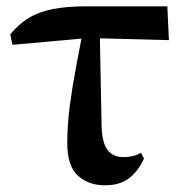

<svg xmlns="http://www.w3.org/2000/svg" viewBox="-20 -559 568 596"><path d="M18.6 -419.9 11.9 -452.5Q38.1 -484.3 69.1 -503.2Q100.2 -522.2 143.8 -530.8Q187.3 -539.4 249.8 -539.4H499.4L504.3 -434.4L253.7 -441ZM305.7 16.2Q254.6 16.2 221.7 -13.8Q188.8 -43.7 188.8 -114.6Q188.8 -171.5 196.8 -231.4Q204.8 -291.4 215.9 -350Q226.9 -408.6 236.8 -459.8H289.7L295.4 -165.9Q297.4 -113.3 314.8 -92.3Q332.3 -71.3 362.5 -71.3Q378.8 -71.3 391.9 -74.4Q405 -77.6 417.8 -84.6L427 -66.6Q407.4 -24.9 378.7 -4.3Q350.1 16.2 305.7 16.2Z"/></svg>

Font: Noto Serif KR
Style: Regular
Weight: 200
Designer: Ryoko NISHIZUKA 西塚涼子 (kana & ideographs); Frank Grießhammer (Latin, Greek & Cyrillic); Wenlong ZHANG 张文龙 (bopomofo); San
Foundry: Adobe
Version: Version 2.001;hotconv 1.1.0;makeotfexe 2.6.0